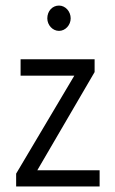

<svg xmlns="http://www.w3.org/2000/svg" viewBox="-20 -670 415 690"><path d="M192 -559C215 -559 234 -580 234 -604C234 -629 215 -650 192 -650C168 -650 150 -630 150 -604C150 -580 169 -559 192 -559ZM38 0H338V-58H114L320 -411V-457H54V-398H247L38 -46Z"/></svg>

Font: Inconsolata Condensed Thin
Style: Regular
Weight: 100
Width: 3
Monospace: yes
Designer: Raph Levien, Cyreal, Brenton Simpson
Foundry: Raph Levien, Cyreal, Google
Version: Version 3.100